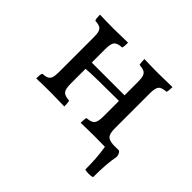

<svg xmlns="http://www.w3.org/2000/svg" viewBox="-155 -701 1073 1073"><g transform="rotate(45 381.5 -165.0)"><path d="M704 -4Q691 59 691 168Q679 172 661 172Q643 172 630 168Q631 82 618 1Q592 0 539 0Q489 0 427 2Q427 -28 432 -40Q467 -42 479.5 -56.5Q492 -71 492 -114V-236Q300 -236 233 -231V-114Q233 -71 245.5 -56.5Q258 -42 294 -40Q298 -27 298 2Q230 0 188 0Q138 0 76 2Q76 -28 81 -40Q106 -42 118.5 -48Q131 -54 136 -69Q141 -84 141 -114V-387Q141 -416 136 -431Q131 -446 118.5 -452Q106 -458 81 -460Q76 -474 76 -502Q140 -500 188 -500Q228 -500 298 -502Q298 -473 294 -460Q258 -458 245.5 -444Q233 -430 233 -387V-280H492V-387Q492 -416 486.5 -431Q481 -446 468.5 -452Q456 -458 431 -460Q427 -475 427 -502Q491 -500 538 -500Q579 -500 649 -502Q649 -476 644 -460Q608 -458 596 -444Q584 -430 584 -387V-114Q584 -71 596.5 -56.5Q609 -42 644 -40H689Q704 -27 704 -4Z"/></g></svg>

Font: Vollkorn SC
Style: Regular
Weight: 400
Designer: Friedrich Althausen
Foundry: Friedrich Althausen
Version: Version 4.015